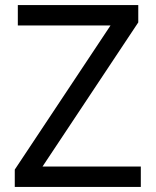

<svg xmlns="http://www.w3.org/2000/svg" viewBox="-20 -734 612 754"><path d="M533 0V-80H147L523 -646V-714H50V-634H414L38 -68V0Z"/></svg>

Font: Noto Sans Elbasan
Style: Regular
Weight: 400
Designer: Monotype Design Team
Foundry: Monotype Imaging Inc.
Version: Version 2.004